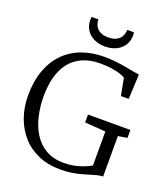

<svg xmlns="http://www.w3.org/2000/svg" viewBox="-170 -1080 1060 1209"><g transform="rotate(20 360.0 -475.0)"><path d="M375.5 11Q292.5 11 227.5 -17.5Q162.5 -46 117.8 -96.8Q73 -147.5 49.8 -214.8Q26.5 -282 26.5 -359Q26.5 -453 52.8 -526Q79 -599 127.5 -649.2Q176 -699.5 244.2 -725.2Q312.5 -751 396.5 -751Q435 -751 472.5 -746.8Q510 -742.5 542.8 -736.5Q575.5 -730.5 600.2 -725.8Q625 -721 637.5 -720L629.5 -554H577.5L555.5 -669Q548 -675 526.2 -683Q504.5 -691 469.5 -697Q434.5 -703 387.5 -703Q302.5 -703 242.8 -667.5Q183 -632 151.8 -561.2Q120.5 -490.5 120.5 -385Q120.5 -319 134.8 -256.5Q149 -194 180 -144.2Q211 -94.5 260.8 -65Q310.5 -35.5 381.5 -35.5Q417 -35.5 448.5 -41.5Q480 -47.5 508 -58.2Q536 -69 561.5 -83V-311L422.5 -321V-374H706.5V-321L645.5 -311V-40Q625 -39.5 604 -34Q583 -28.5 559.5 -21Q536 -13.5 508.8 -6.2Q481.5 1 448.5 6Q415.5 11 375.5 11ZM375.5 -813Q333 -813 300.8 -828.8Q268.5 -844.5 250.2 -873Q232 -901.5 232 -938.5Q232 -943.5 232.5 -949Q233 -954.5 234 -959.5H279Q279 -957 279.2 -953Q279.5 -949 280 -944Q282.5 -927.5 292.2 -911.5Q302 -895.5 322 -884.8Q342 -874 375.5 -874Q409 -874 429 -884.8Q449 -895.5 458.8 -911.5Q468.5 -927.5 471 -944Q472 -949 472 -953Q472 -957 472 -959.5H517Q518 -954.5 518.5 -949Q519 -943.5 519 -938.5Q519 -901.5 500.8 -873Q482.5 -844.5 450.2 -828.8Q418 -813 375.5 -813Z"/></g></svg>

Font: Merriweather Light
Style: Regular
Weight: 300
Designer: Eben Sorkin
Foundry: Eben Sorkin
Version: Version 2.100